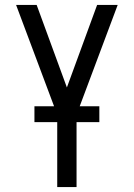

<svg xmlns="http://www.w3.org/2000/svg" viewBox="-20 -540 540 775"><path d="M211 215V-77L45 -520H128L250 -187L372 -520H455L289 -77V215ZM119 -47V-111H381V-47Z"/></svg>

Font: Iosevka Fuck
Style: Regular
Weight: 400
Monospace: yes
Designer: Belleve Invis
Foundry: Belleve Invis
Version: Version 28.0.7; ttfautohint (v1.8.3)